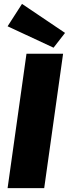

<svg xmlns="http://www.w3.org/2000/svg" viewBox="-20 -966 354 986"><path d="M314 -797 255 -721 19 -831 93 -946ZM207 0H19L116 -690H304Z"/></svg>

Font: Exo 2.0 Extra Bold
Style: Italic
Weight: 800
Italic angle: -8°
Designer: Natanael Gama
Version: Version 1.001;PS 001.001;hotconv 1.0.70;makeotf.lib2.5.58329